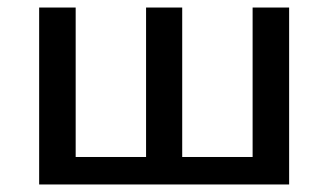

<svg xmlns="http://www.w3.org/2000/svg" viewBox="-20 -490 872 510"><path d="M131 0V-73H701V0ZM84 0V-470H181V0ZM368 0V-470H464V0ZM651 0V-470H748V0Z"/></svg>

Font: Ysabeau SC SemiBold
Style: Regular
Weight: 600
Designer: Christian Thalmann (Catharsis Fonts)
Version: Version 2.001;gftools[0.9.30]; featfreeze: smcp